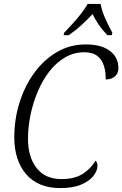

<svg xmlns="http://www.w3.org/2000/svg" viewBox="-20 -951 625 981"><path d="M288 10Q175 10 114 -60.5Q53 -131 53 -250Q53 -341 79.5 -426Q106 -511 154.5 -578Q203 -645 270 -684.5Q337 -724 418 -724Q498 -724 541.5 -691Q585 -658 585 -603Q585 -576 567 -560.5Q549 -545 520 -545Q521 -581 511.5 -613Q502 -645 478 -664.5Q454 -684 411 -684Q358 -684 313 -658Q268 -632 233 -587Q198 -542 173.5 -484.5Q149 -427 136 -364.5Q123 -302 123 -242Q123 -149 167 -92.5Q211 -36 294 -36Q361 -36 402.5 -62.5Q444 -89 468 -130Q478 -122 478 -104Q478 -79 457.5 -52.5Q437 -26 395 -8Q353 10 288 10ZM308 -784Q327 -804 350.5 -829.5Q374 -855 394.5 -881.5Q415 -908 428 -931H494Q500 -897 518.5 -855Q537 -813 554 -784L551 -771H529Q505 -795 486 -822.5Q467 -850 453 -879Q426 -850 396.5 -823Q367 -796 331 -771H305Z"/></svg>

Font: Noto Serif SemiCondensed Light
Style: Italic
Weight: 300
Width: 4
Italic angle: -12°
Designer: Monotype Design Team
Foundry: Monotype Imaging Inc.
Version: Version 2.013; ttfautohint (v1.8.4.7-5d5b)